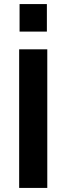

<svg xmlns="http://www.w3.org/2000/svg" viewBox="-20 -922 326 942"><path d="M74 0V-680H212V0ZM76 -767V-902H210V-767Z"/></svg>

Font: Titillium Web[RUS by Daymarius]
Style: Bold
Weight: 700
Designer: Cyrillization by Daymarius
Foundry: Cyrillization by Daymarius
Version: Version 1.002 September 11, 2018